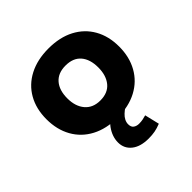

<svg xmlns="http://www.w3.org/2000/svg" viewBox="-188 -671 1034 1034"><g transform="rotate(-45 329.0 -153.5)"><path d="M330 11Q244 11 181.5 -22Q119 -55 85.5 -115Q52 -175 52 -254Q52 -333 85.5 -392Q119 -451 181.5 -483.5Q244 -516 329 -516Q415 -516 477 -483.5Q539 -451 572.5 -392Q606 -333 606 -254Q606 -175 572.5 -115Q539 -55 477 -22Q415 11 330 11ZM329 -120Q387 -120 417 -156.5Q447 -193 447 -254Q447 -316 417 -351Q387 -386 329 -386Q272 -386 241.5 -351Q211 -316 211 -254Q211 -193 242 -156.5Q273 -120 329 -120ZM368 209Q306 209 271 181Q236 153 236 107Q236 62 266.5 19.5Q297 -23 345 -47L399 0Q384 10 371 22Q358 34 351 48Q344 62 344 76Q344 98 357 107Q370 116 388 116Q404 116 416.5 113.5Q429 111 443 107L463 191Q438 201 416.5 205Q395 209 368 209Z"/></g></svg>

Font: Nunito Sans 6pt ExtraBold
Style: Regular
Weight: 800
Version: Version 3.101;gftools[0.9.27]